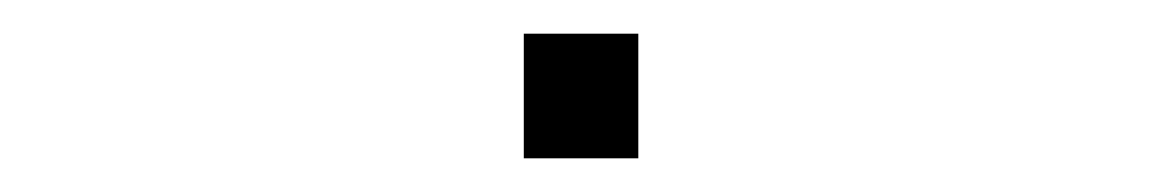

<svg xmlns="http://www.w3.org/2000/svg" viewBox="-20 -348 690 114"><path d="M291 -254V-328H359V-254Z"/></svg>

Font: Azeret Mono Thin
Style: Regular
Weight: 100
Designer: Martin Vácha
Foundry: Displaay
Version: Version 1.002